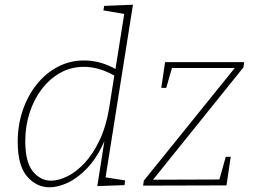

<svg xmlns="http://www.w3.org/2000/svg" viewBox="-20 -786 1071 813"><path d="M190 7Q134 7 94.5 -39Q55 -85 55 -185Q55 -256 76 -318Q97 -380 135 -428Q173 -476 224.5 -503Q276 -530 336 -530Q367 -530 399.5 -522Q432 -514 469 -494L506 -727L418 -742L421 -761L543 -766L427 -35L510 -22L507 -2L392 2L422 -188Q392 -120 352 -77Q312 -34 269.5 -13.5Q227 7 190 7ZM196 -21Q228 -21 265.5 -39.5Q303 -58 338.5 -96Q374 -134 402 -193Q430 -252 443 -333L464 -466Q430 -485 398 -494Q366 -503 335 -503Q281 -503 236 -478Q191 -453 157.5 -409.5Q124 -366 105.5 -309Q87 -252 87 -188Q87 -100 119 -60.5Q151 -21 196 -21ZM957 -122 939 -1 586 0 589 -21 974 -498H708L684 -414H663L679 -523H1014L1011 -501L628 -25L909 -26L936 -122Z"/></svg>

Font: Bitter ExtraLight
Style: Italic
Weight: 200
Italic angle: -9°
Designer: Sol Matas, and Bitter project Authors
Foundry: Sol Matas
Version: Version 2.001